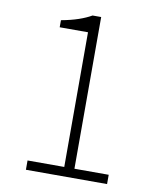

<svg xmlns="http://www.w3.org/2000/svg" viewBox="-82 -791 693 855"><g transform="rotate(10 264.0 -364.0)"><path d="M94 0V-42H260V-651H132V-683Q176 -691 209.5 -702.5Q243 -714 267 -728H306V-42H461V0Z"/></g></svg>

Font: Noto Sans KR ExtraLight
Style: Regular
Weight: 250
Designer: Ryoko NISHIZUKA  (kana, bopomofo & ideographs); Paul D. Hunt (Latin, Greek & Cyrillic); Sandoll Communications , Soo-you
Foundry: Adobe
Version: Version 2.004-H2;hotconv 1.0.118;makeotfexe 2.5.65603